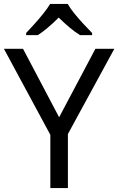

<svg xmlns="http://www.w3.org/2000/svg" viewBox="-20 -964 606 984"><path d="M283 -363 469 -714H566L328 -277V0H238V-273L0 -714H98ZM327 -944Q339 -922 361.5 -894.5Q384 -867 408.5 -840.5Q433 -814 452 -795V-784H390Q364 -800 336 -823.5Q308 -847 281 -874Q254 -847 227 -824Q200 -801 174 -784H114V-795Q133 -815 156.5 -841Q180 -867 202 -894.5Q224 -922 237 -944Z"/></svg>

Font: Go Noto Current
Style: Regular
Weight: 400
Designer: Monotype Design Team
Foundry: Monotype Imaging Inc.
Version: Version 2.007; ttfautohint (v1.8) -l 8 -r 50 -G 200 -x 14 -D